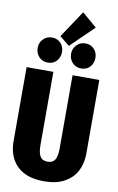

<svg xmlns="http://www.w3.org/2000/svg" viewBox="-117 -1172 770 1251"><g transform="rotate(10 268.0 -546.5)"><path d="M508 -205Q508 -142 481.5 -91.5Q455 -41 401 -11.5Q347 18 268 18Q149 18 88 -42.5Q27 -103 27 -205V-695H204V-211Q204 -160 218.5 -136Q233 -112 268 -112Q302 -112 316.5 -135.5Q331 -159 331 -211V-695H508ZM426 -1027 274 -879 209 -932 328 -1111ZM237 -832Q237 -796 215 -772Q193 -748 157 -748Q122 -748 99 -772Q76 -796 76 -832Q76 -866 99.5 -890Q123 -914 157 -914Q192 -914 214.5 -890.5Q237 -867 237 -832ZM458 -832Q458 -796 436 -772Q414 -748 378 -748Q343 -748 320 -772Q297 -796 297 -832Q297 -866 320.5 -890Q344 -914 378 -914Q413 -914 435.5 -890.5Q458 -867 458 -832Z"/></g></svg>

Font: Fira Sans Compressed ExtraBold
Style: Regular
Weight: 800
Width: 1
Designer: bBox Type GmbH & Carrois Corporate GbR & Edenspiekermann AG
Foundry: bBox Type GmbH & Carrois Corporate GbR & Edenspiekermann AG
Version: Version 4.301